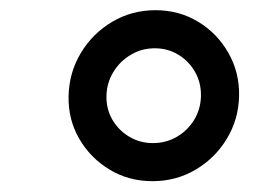

<svg xmlns="http://www.w3.org/2000/svg" viewBox="-20 -753 492 369"><path d="M272.9 -404.8Q227.5 -404.8 190.7 -427Q153.8 -449.2 132.3 -486.3Q110.8 -523.4 111.8 -568.4Q112.8 -613.8 135.5 -651.4Q158.2 -689 195.8 -711.2Q233.4 -733.4 278.8 -733.4Q324.2 -733.4 360.8 -711.2Q397.5 -689 418.9 -651.4Q440.4 -613.8 439.5 -568.4Q438.5 -523.4 415.8 -486.1Q393.1 -448.7 355.7 -426.8Q318.4 -404.8 272.9 -404.8ZM273.9 -478Q299.3 -478 320.1 -490.2Q340.8 -502.4 353.3 -522.9Q365.7 -543.5 366.2 -568.4Q366.7 -593.8 355 -614.5Q343.3 -635.3 323 -647.7Q302.7 -660.2 277.3 -660.2Q252.4 -660.2 231.4 -647.7Q210.4 -635.3 197.8 -614.5Q185.1 -593.8 184.6 -568.4Q184.1 -543.5 196 -522.9Q208 -502.4 228.5 -490.2Q249 -478 273.9 -478Z"/></svg>

Font: Inter 16pt
Style: Italic
Weight: 400
Italic angle: -9.3988°
Version: Version 4.001;git-66647c0bb